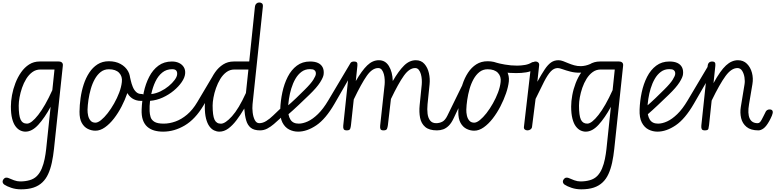

<svg xmlns="http://www.w3.org/2000/svg" viewBox="-23 -1024 6113 1508"><path d="M62.5 -187.5Q62.5 -228.5 71.2 -276.5Q80 -324.5 98 -371.2Q116 -418 143 -456.5Q170 -495 206.2 -518Q242.5 -541 288.5 -541H438Q450 -541 457.5 -537Q465 -533 468.5 -525.8Q472 -518.5 470.5 -507.5L401 146Q395 203 384.2 253Q373.5 303 355.5 342.5Q337.5 382 310 408Q281.5 435.5 240.5 449.2Q199.5 463 142 463Q101 463 65.8 451.2Q30.5 439.5 10 425.5Q3 420 -0.2 413Q-3.5 406 -2.2 398.2Q-1 390.5 5 383Q14.5 371.5 25.8 371.2Q37 371 44 374.5Q61.5 382.5 86.8 391.8Q112 401 135.5 401Q175.5 401 209.8 391.2Q244 381.5 267 358.5Q290.5 334.5 305 299.5Q319.5 264.5 327.5 224.8Q335.5 185 339.5 148L374.5 -185Q327.5 -98.5 278 -44.2Q228.5 10 177 10Q156 10 135.8 0.2Q115.5 -9.5 98.8 -32Q82 -54.5 72.2 -92.8Q62.5 -131 62.5 -187.5ZM124 -195Q124 -116.5 138.8 -84.8Q153.5 -53 189 -53Q223.5 -53 277.2 -121.5Q331 -190 388 -316L405 -478H294Q259 -478 231.2 -457.8Q203.5 -437.5 183.2 -404.8Q163 -372 150 -334Q137 -296 130.5 -259.2Q124 -222.5 124 -195Z M726.5 2.5Q695.5 2.5 666.5 -11.8Q637.5 -26 619.2 -58.8Q601 -91.5 601.5 -147Q602 -198.5 609.8 -253.8Q617.5 -309 634.2 -360.5Q651 -412 678 -453.2Q705 -494.5 743.2 -518.8Q781.5 -543 832 -543Q884.5 -543 923.5 -521.8Q962.5 -500.5 982.8 -464.8Q1003 -429 998.5 -384.5Q994 -342.5 976.5 -291.2Q959 -240 932.2 -188.2Q905.5 -136.5 872 -93.2Q838.5 -50 801.2 -23.8Q764 2.5 726.5 2.5ZM726.5 -60.5Q745.5 -60.5 770.8 -80.8Q796 -101 822.8 -135.2Q849.5 -169.5 873.2 -211.5Q897 -253.5 913.5 -297.2Q930 -341 934 -380Q939.5 -423.5 912.8 -451.8Q886 -480 832 -480Q795.5 -480 768.2 -458.8Q741 -437.5 721.5 -402.5Q702 -367.5 690 -325.2Q678 -283 671.8 -240.5Q665.5 -198 664.5 -162.5Q664 -139.5 669.2 -116Q674.5 -92.5 688.2 -76.5Q702 -60.5 726.5 -60.5ZM1086 -231.5Q1063 -231.5 1045.2 -237.2Q1027.5 -243 1013.5 -252.5Q986.5 -272 972 -303.5Q957.5 -335 950.5 -370.8Q943.5 -406.5 938 -438Q936 -450.5 942 -458.2Q948 -466 957 -467.5Q967.5 -469.5 978.5 -462.5Q989.5 -455.5 993.5 -438Q998 -419.5 1003.8 -393.2Q1009.5 -367 1019.8 -341.8Q1030 -316.5 1047 -301Q1063.5 -286 1086 -286Q1100.5 -286 1108 -277.5Q1115.5 -269 1115.5 -258.5Q1116 -248.5 1108.5 -240Q1101 -231.5 1086 -231.5Z M1258 10Q1220 10 1188.5 1Q1157 -8 1134 -28.2Q1111 -48.5 1099.2 -82Q1087.5 -115.5 1089.5 -164.5Q1092 -232.5 1106.2 -299.2Q1120.5 -366 1148.8 -420.8Q1177 -475.5 1221.2 -508.2Q1265.5 -541 1327.5 -541Q1359.5 -541 1384 -529Q1408.5 -517 1421.2 -495.5Q1434 -474 1431 -444.5Q1428 -414 1404 -379Q1380 -344 1341.5 -312Q1303 -280 1255 -258Q1207 -236 1155.5 -232Q1150.5 -192 1152 -151Q1153 -127 1159.8 -104.5Q1166.5 -82 1189.8 -67.5Q1213 -53 1263 -53ZM1165 -285Q1202.5 -289.5 1238 -306.8Q1273.5 -324 1302 -347.8Q1330.5 -371.5 1348.2 -395.5Q1366 -419.5 1368 -437.5Q1370.5 -457.5 1361.8 -469Q1353 -480.5 1329 -480.5Q1284 -480.5 1251.5 -454.2Q1219 -428 1197.8 -383.8Q1176.5 -339.5 1165 -285ZM1263 -53Q1308 -53 1355 -69.8Q1402 -86.5 1446.2 -123.8Q1490.5 -161 1526.5 -222L1641 -415Q1649.5 -429 1653 -429.5Q1657 -430 1655.5 -416.2Q1654 -402.5 1648.8 -380.5Q1643.5 -358.5 1636.5 -334.5Q1628.5 -305.5 1619.5 -280Q1610.5 -254.5 1604.5 -244.5L1575.5 -196Q1510.5 -87.5 1428.2 -38.8Q1346 10 1258 10Q1243.5 10 1236.5 1.2Q1229.5 -7.5 1229.5 -18.5Q1230 -31.5 1238.8 -42.2Q1247.5 -53 1263 -53Z M1647 -195Q1647 -116.5 1661.8 -84.5Q1676.5 -52.5 1712 -52.5Q1746.5 -52.5 1799.2 -111Q1852 -169.5 1908.5 -293.5L1928 -478H1818Q1783 -478 1755.2 -457.5Q1727.5 -437 1707.2 -403.8Q1687 -370.5 1673.5 -332Q1660 -293.5 1653.5 -257.2Q1647 -221 1647 -195ZM2019.5 0Q1972.5 0 1947 -20.2Q1921.5 -40.5 1910.5 -78.8Q1899.5 -117 1895.5 -171.5Q1865.5 -120.5 1834.2 -79.5Q1803 -38.5 1769.8 -14.2Q1736.5 10 1700 10Q1679 10 1658.5 0.2Q1638 -9.5 1621.5 -32Q1605 -54.5 1595.2 -92.8Q1585.5 -131 1585.5 -187.5Q1585.5 -228.5 1594.5 -276.5Q1603.5 -324.5 1621.5 -371.2Q1639.5 -418 1666.5 -456.5Q1693.5 -495 1730 -518Q1766.5 -541 1812.5 -541H1934.5L1979 -969Q1981 -986.5 1990.5 -995.5Q2000 -1004.5 2012.5 -1004.5Q2026.5 -1004.5 2035 -997.2Q2043.5 -990 2041.5 -971L1960.5 -205Q1957.5 -175.5 1961.5 -140.8Q1965.5 -106 1978.2 -81.2Q1991 -56.5 2013 -56.5ZM2176 -92.5Q2153 -71 2128.2 -49.8Q2103.5 -28.5 2076.5 -14.2Q2049.5 0 2019.5 0Q2005 0 1998.5 -8.8Q1992 -17.5 1991.5 -28Q1991.5 -38.5 1997.2 -47.5Q2003 -56.5 2013 -56.5Q2041 -56.5 2068.5 -73.8Q2096 -91 2122.2 -116.5Q2148.5 -142 2173.5 -165.5Q2178.5 -170.5 2184.5 -170.5Q2192 -170.5 2197.5 -162.8Q2203 -155 2202.5 -142Q2202 -131.5 2196.2 -118.5Q2190.5 -105.5 2176 -92.5Z M2323 -53Q2334.5 -53 2340.2 -42.8Q2346 -32.5 2345.5 -20.5Q2345 -9 2338.2 0.5Q2331.5 10 2318 10Q2281.5 10 2248.5 -6.5Q2215.5 -23 2195.5 -61.2Q2175.5 -99.5 2178 -164.5Q2180.5 -232.5 2194.8 -299.2Q2209 -366 2237 -420.8Q2265 -475.5 2308.5 -508.2Q2352 -541 2412.5 -541Q2451 -541 2475.8 -529Q2500.5 -517 2511.5 -494.5Q2522.5 -472 2519 -441Q2517 -418 2491.2 -377.2Q2465.5 -336.5 2407 -280Q2366.5 -241 2322 -198.8Q2277.5 -156.5 2233 -118.5L2229 -186.5Q2266.5 -218.5 2302.8 -253.2Q2339 -288 2371 -320Q2419.5 -368 2438 -398Q2456.5 -428 2457.5 -441.5Q2458.5 -448 2456.8 -457.2Q2455 -466.5 2445.2 -473.8Q2435.5 -481 2411 -481Q2373.5 -481 2345.2 -460Q2317 -439 2297.2 -404.8Q2277.5 -370.5 2265 -329.2Q2252.5 -288 2246.5 -247.2Q2240.5 -206.5 2239.5 -173Q2238.5 -116.5 2258 -84.8Q2277.5 -53 2323 -53ZM2323 -53Q2356 -53 2394.5 -70.5Q2433 -88 2474.2 -128Q2515.5 -168 2555.5 -235.5L2725.5 -521.5Q2728 -526 2730.5 -526Q2733.5 -526 2734.5 -516.8Q2735.5 -507.5 2735 -493.5Q2734.5 -479.5 2732.5 -464Q2730.5 -446.5 2726.5 -430.2Q2722.5 -414 2717.5 -405.5L2604.5 -209.5Q2535 -89.5 2461.5 -39.8Q2388 10 2318 10Q2305 10 2297.8 0.5Q2290.5 -9 2290.5 -20.5Q2290.5 -32.5 2298.2 -42.8Q2306 -53 2323 -53Z M3409 0Q3348 0 3316.8 -26.8Q3285.5 -53.5 3276.5 -98.5Q3267.5 -143.5 3273 -197.5L3289.5 -360.5Q3291 -377 3289.8 -398.8Q3288.5 -420.5 3282.8 -441.2Q3277 -462 3266 -475.8Q3255 -489.5 3237.5 -489.5Q3192 -489.5 3149 -429.2Q3106 -369 3047.5 -246.5L3023.5 -40.5Q3021.5 -25.5 3016.8 -12.8Q3012 0 2989.5 0Q2969 0 2965 -10.8Q2961 -21.5 2963 -38.5L2998 -360.5Q2999.5 -377 2998.5 -398.8Q2997.5 -420.5 2992 -441.2Q2986.5 -462 2975.8 -475.8Q2965 -489.5 2947.5 -489.5Q2900.5 -489.5 2857.8 -428.5Q2815 -367.5 2755.5 -243L2733.5 -40.5Q2732 -25.5 2727.5 -12.8Q2723 0 2701 0Q2680.5 0 2675.8 -10.8Q2671 -21.5 2673 -38.5L2722.5 -506Q2724.5 -525 2733.2 -533Q2742 -541 2757 -541Q2773.5 -541 2779.8 -533.8Q2786 -526.5 2784 -508L2771.5 -387.5Q2819 -469.5 2861 -510.2Q2903 -551 2953 -551Q3003.5 -551 3031.5 -505.2Q3059.5 -459.5 3062 -387.5Q3108 -467 3150.5 -509Q3193 -551 3243 -551Q3285 -551 3310.5 -522Q3336 -493 3345.8 -449.5Q3355.5 -406 3351 -362.5L3335 -205.5Q3331 -164.5 3335.2 -130.8Q3339.5 -97 3355.8 -76.8Q3372 -56.5 3402.5 -56.5ZM3402.5 -56.5Q3428.5 -56.5 3450.8 -68Q3473 -79.5 3490 -114L3625.5 -391Q3631.5 -404 3635.5 -405Q3639 -406 3639 -394.5Q3639 -383 3636.5 -364Q3634 -345 3629.5 -323Q3624 -295.5 3617 -269Q3610 -242.5 3604 -230L3540 -95Q3522.5 -57.5 3501.8 -37Q3481 -16.5 3458 -8.2Q3435 0 3409 0Q3390.5 0 3382.2 -9Q3374 -18 3374 -29Q3374.5 -39.5 3381.8 -48Q3389 -56.5 3402.5 -56.5Z M3701.5 2.5Q3670.5 2.5 3641.5 -11.8Q3612.5 -26 3594.2 -58.8Q3576 -91.5 3576.5 -147Q3577 -198.5 3584.8 -253.8Q3592.5 -309 3609.2 -360.5Q3626 -412 3653 -453.2Q3680 -494.5 3718.2 -518.8Q3756.5 -543 3807 -543Q3859.5 -543 3898.5 -521.8Q3937.5 -500.5 3957.8 -464.8Q3978 -429 3973.5 -384.5Q3969 -342.5 3951.5 -291.2Q3934 -240 3907.2 -188.2Q3880.5 -136.5 3847 -93.2Q3813.5 -50 3776.2 -23.8Q3739 2.5 3701.5 2.5ZM3701.5 -60.5Q3720.5 -60.5 3745.8 -80.8Q3771 -101 3797.8 -135.2Q3824.5 -169.5 3848.2 -211.5Q3872 -253.5 3888.5 -297.2Q3905 -341 3909 -380Q3914.5 -423.5 3887.8 -451.8Q3861 -480 3807 -480Q3770.5 -480 3743.2 -458.8Q3716 -437.5 3696.5 -402.5Q3677 -367.5 3665 -325.2Q3653 -283 3646.8 -240.5Q3640.5 -198 3639.5 -162.5Q3639 -139.5 3644.2 -116Q3649.5 -92.5 3663.2 -76.5Q3677 -60.5 3701.5 -60.5ZM3874.5 -532Q3895 -525.5 3942.2 -517Q3989.5 -508.5 4040 -508.5Q4072 -509 4101.5 -514.2Q4131 -519.5 4152.5 -533Q4161 -538 4168.5 -537Q4177.5 -535 4182.5 -525Q4187.5 -515 4185 -503Q4184 -496.5 4180 -490.2Q4176 -484 4169 -478.5Q4147.5 -462 4109.5 -455.8Q4071.5 -449.5 4030 -450Q3978.5 -450 3933.2 -456Q3888 -462 3872.5 -467Q3857 -472.5 3851.2 -485Q3845.5 -497.5 3847 -509.5Q3849 -521 3856.2 -528.2Q3863.5 -535.5 3874.5 -532Z M4120 0Q4106.5 0 4098.5 -7.2Q4090.5 -14.5 4092 -27L4148.5 -514Q4150 -525.5 4160.8 -533.2Q4171.5 -541 4184 -541Q4196.5 -541 4204.8 -533Q4213 -525 4211.5 -510.5L4197.5 -382Q4230.5 -442 4255.5 -479.2Q4280.5 -516.5 4305.5 -533.8Q4330.5 -551 4363.5 -551Q4376.5 -551 4383 -542.5Q4389.5 -534 4389.5 -523.5Q4389.5 -511 4381.5 -500.2Q4373.5 -489.5 4358 -489.5Q4327.5 -489.5 4302.8 -463Q4278 -436.5 4250.5 -382.8Q4223 -329 4183.5 -247L4155.5 -26.5Q4154 -15 4143.5 -7.5Q4133 0 4120 0ZM4363.5 -551Q4380.5 -551 4399.8 -543.8Q4419 -536.5 4441 -527.2Q4463 -518 4487.8 -511Q4512.5 -504 4540.5 -504.5Q4557 -505 4574.8 -508.8Q4592.5 -512.5 4611 -520.5Q4615 -522 4618.5 -520Q4624 -517 4626.5 -508Q4629 -499 4627.5 -489.5Q4627 -484.5 4624.2 -479.8Q4621.5 -475 4616.5 -472.5Q4595.5 -462.5 4574 -458Q4552.5 -453.5 4531.5 -453Q4492.5 -452.5 4457.5 -461.5Q4422.5 -470.5 4396.5 -480Q4370.5 -489.5 4358 -489.5Q4347 -489.5 4339.8 -499.5Q4332.5 -509.5 4331.5 -521Q4331 -532.5 4338.2 -541.8Q4345.5 -551 4363.5 -551Z M4463 -187.5Q4463 -228.5 4471.8 -276.5Q4480.5 -324.5 4498.5 -371.2Q4516.5 -418 4543.5 -456.5Q4570.5 -495 4606.8 -518Q4643 -541 4689 -541H4838.5Q4850.5 -541 4858 -537Q4865.5 -533 4869 -525.8Q4872.5 -518.5 4871 -507.5L4801.5 146Q4795.5 203 4784.8 253Q4774 303 4756 342.5Q4738 382 4710.5 408Q4682 435.5 4641 449.2Q4600 463 4542.5 463Q4501.5 463 4466.2 451.2Q4431 439.5 4410.5 425.5Q4403.5 420 4400.2 413Q4397 406 4398.2 398.2Q4399.5 390.5 4405.5 383Q4415 371.5 4426.2 371.2Q4437.5 371 4444.5 374.5Q4462 382.5 4487.2 391.8Q4512.5 401 4536 401Q4576 401 4610.2 391.2Q4644.5 381.5 4667.5 358.5Q4691 334.5 4705.5 299.5Q4720 264.5 4728 224.8Q4736 185 4740 148L4775 -185Q4728 -98.5 4678.5 -44.2Q4629 10 4577.5 10Q4556.5 10 4536.2 0.2Q4516 -9.5 4499.2 -32Q4482.5 -54.5 4472.8 -92.8Q4463 -131 4463 -187.5ZM4524.5 -195Q4524.5 -116.5 4539.2 -84.8Q4554 -53 4589.5 -53Q4624 -53 4677.8 -121.5Q4731.5 -190 4788.5 -316L4805.5 -478H4694.5Q4659.5 -478 4631.8 -457.8Q4604 -437.5 4583.8 -404.8Q4563.5 -372 4550.5 -334Q4537.5 -296 4531 -259.2Q4524.5 -222.5 4524.5 -195Z M5145.5 -53Q5157 -53 5162.8 -42.8Q5168.5 -32.5 5168 -20.5Q5167.5 -9 5160.8 0.5Q5154 10 5140.5 10Q5104 10 5071 -6.5Q5038 -23 5018 -61.2Q4998 -99.5 5000.5 -164.5Q5003 -232.5 5017.2 -299.2Q5031.5 -366 5059.5 -420.8Q5087.5 -475.5 5131 -508.2Q5174.5 -541 5235 -541Q5273.5 -541 5298.2 -529Q5323 -517 5334 -494.5Q5345 -472 5341.5 -441Q5339.5 -418 5313.8 -377.2Q5288 -336.5 5229.5 -280Q5189 -241 5144.5 -198.8Q5100 -156.5 5055.5 -118.5L5051.5 -186.5Q5089 -218.5 5125.2 -253.2Q5161.5 -288 5193.5 -320Q5242 -368 5260.5 -398Q5279 -428 5280 -441.5Q5281 -448 5279.2 -457.2Q5277.5 -466.5 5267.8 -473.8Q5258 -481 5233.5 -481Q5196 -481 5167.8 -460Q5139.5 -439 5119.8 -404.8Q5100 -370.5 5087.5 -329.2Q5075 -288 5069 -247.2Q5063 -206.5 5062 -173Q5061 -116.5 5080.5 -84.8Q5100 -53 5145.5 -53ZM5145.5 -53Q5178.5 -53 5217 -70.5Q5255.5 -88 5296.8 -128Q5338 -168 5378 -235.5L5548 -521.5Q5550.5 -526 5553 -526Q5556 -526 5557 -516.8Q5558 -507.5 5557.5 -493.5Q5557 -479.5 5555 -464Q5553 -446.5 5549 -430.2Q5545 -414 5540 -405.5L5427 -209.5Q5357.5 -89.5 5284 -39.8Q5210.5 10 5140.5 10Q5127.5 10 5120.2 0.5Q5113 -9 5113 -20.5Q5113 -32.5 5120.8 -42.8Q5128.5 -53 5145.5 -53Z M5513 0Q5492.5 0 5488 -11.2Q5483.5 -22.5 5485.5 -39.5L5535 -506Q5536.5 -518.5 5540.8 -526Q5545 -533.5 5552.8 -537.2Q5560.5 -541 5571 -541Q5584.5 -541 5591 -533.8Q5597.5 -526.5 5595.5 -508L5581 -371Q5634.5 -469 5679 -510Q5723.5 -551 5773 -551Q5815.5 -551 5843.5 -523.2Q5871.5 -495.5 5883 -452.2Q5894.5 -409 5886.5 -362.5L5860 -205Q5847.5 -132 5864.8 -94.2Q5882 -56.5 5927.5 -56.5Q5937 -56.5 5941.8 -47Q5946.5 -37.5 5947 -26Q5947.5 -16.5 5944.2 -8.2Q5941 0 5934 0Q5873.5 0 5840.8 -27Q5808 -54 5798 -96.2Q5788 -138.5 5795.5 -184L5824.5 -360.5Q5829 -386.5 5824.2 -416.5Q5819.5 -446.5 5805.8 -468Q5792 -489.5 5769 -489.5Q5721.5 -489.5 5675.8 -427.2Q5630 -365 5566.5 -234L5546 -41.5Q5544 -25.5 5541 -12.8Q5538 0 5513 0ZM5927.5 -56.5Q5937.5 -56.5 5944.8 -63.5Q5952 -70.5 5959 -83.5Q5966 -96.5 5974.5 -113.5L5992.5 -149.5Q5995 -154 6002.5 -159.2Q6010 -164.5 6021.5 -164.5Q6041.5 -164.5 6045.5 -150.5Q6049 -138 6040 -116.5Q6031 -95 6019.5 -74Q5995.5 -31 5974 -15.5Q5952.5 0 5934 0Q5916 0 5907.2 -9.8Q5898.5 -19.5 5899 -30.5Q5899 -40.5 5906.2 -48.5Q5913.5 -56.5 5927.5 -56.5Z"/></svg>

Font: Edu NSW ACT Cursive
Style: Regular
Weight: 400
Designer: Tina and Corey Anderson, Eben Sorkin, Mirko Velimirovic
Foundry: Sorkin Type Co.
Version: Version 2.000